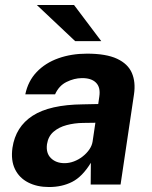

<svg xmlns="http://www.w3.org/2000/svg" viewBox="-20 -743 610 773"><path d="M177.4 10Q129 10 93.2 -8.5Q57.4 -26.9 40.3 -62.1Q23.2 -97.3 30.1 -147.8Q42.8 -232.8 111.5 -277.1Q180.2 -321.5 313.6 -322.9L375.5 -324.2L379.9 -354.9Q385.3 -391.7 366.2 -410.4Q347.2 -429.2 308.8 -428.5Q278.7 -428.2 248 -413.1Q217.3 -398.1 201.7 -363.2H81.9Q92.8 -416.5 127.7 -453.1Q162.6 -489.7 214.9 -508.3Q267.2 -527 330.3 -527Q407.2 -527 451.2 -506.5Q495.1 -486 510.9 -449.3Q526.7 -412.6 519.5 -363.5L465.4 0H345.1L345.8 -87.6Q311.4 -31.4 270.4 -10.7Q229.4 10 177.4 10ZM239.8 -86.1Q259 -86.1 277.7 -93.2Q296.5 -100.3 312.4 -112.7Q328.2 -125 339.1 -140.4Q349.9 -155.8 352.7 -172.5L364 -248.8L314.1 -248.1Q279.7 -247.7 248.3 -239.3Q216.9 -231 195.5 -212.5Q174.1 -194.1 169.2 -162.5Q164.4 -126.6 185 -106.4Q205.6 -86.1 239.8 -86.1ZM282.5 -577.5 128.2 -723H278L387.6 -577.5Z"/></svg>

Font: Public Sans Thin
Style: Italic
Weight: 100
Italic angle: -8°
Designer: The Public Sans project authors (U.S. Web Design System). Libre Franklin designed by Pablo Impallari and Rodrigo Fuenzal
Version: Version 2.000